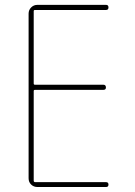

<svg xmlns="http://www.w3.org/2000/svg" viewBox="-20 -750 540 770"><path d="M129.9 0Q115.2 0 105 -9.8Q94.7 -19.5 94.7 -35.2V-695.3Q94.7 -710 105 -720.2Q115.2 -730.5 129.9 -730.5H405.3Q415 -730.5 415 -720.2Q415 -710 405.3 -710H120.1Q115.2 -710 115.2 -705.1V-415Q115.2 -410.2 120.1 -410.2H394.5Q404.3 -410.2 404.8 -399.9Q405.3 -389.6 394.5 -389.6H120.1Q115.2 -389.6 115.2 -384.8V-25.4Q115.2 -20.5 120.1 -19.5H405.3Q415 -19.5 415 -9.8Q415 0 405.3 0Z"/></svg>

Font: Rounded Mgen+ 1m thin
Style: Regular
Weight: 100
Designer: [Source Han Sans]
Ryoko NISHIZUKA  (kana & ideographs); Paul D. Hunt (Latin, Greek & Cyrillic); Wenlong ZHANG  (bopomofo
Version: Version 1.059.20150602